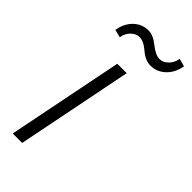

<svg xmlns="http://www.w3.org/2000/svg" viewBox="-236 -778 823 823"><g transform="rotate(45 176.0 -366.0)"><path d="M93.8 0H36.6L142.1 -528.3H199.2ZM352.1 -722.7Q344.2 -677.2 315.4 -650.1Q286.6 -623 248 -623Q216.3 -623 185.3 -649.9Q154.3 -676.8 128.9 -676.8Q108.4 -676.8 90.8 -659.7Q73.2 -642.6 69.3 -616.2L33.7 -625Q40.5 -669.4 68.8 -696.8Q97.2 -724.1 136.2 -724.1Q164.6 -724.1 197.8 -697.3Q231 -670.4 255.9 -670.4Q276.4 -670.4 294.2 -687.7Q312 -705.1 316.4 -732.4Z"/></g></svg>

Font: Franko
Style: Light Italic
Weight: 300
Designer: Google
Version: Version 1.200310; 2013